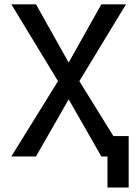

<svg xmlns="http://www.w3.org/2000/svg" viewBox="-20 -713 626 875"><path d="M469.7 141.6V-92.8H566.4V141.6ZM441.9 0 264.2 -310.5 31.7 -693.4H144L328.6 -364.3L554.2 0ZM31.7 0 257.3 -364.3 441.9 -693.4H554.2L321.8 -310.5L144 0Z"/></svg>

Font: Cascadia Code
Style: Regular
Weight: 400
Monospace: yes
Designer: Aaron Bell
Foundry: Saja Typeworks
Version: Version 2106.017